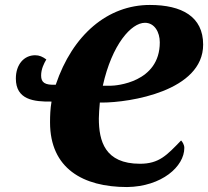

<svg xmlns="http://www.w3.org/2000/svg" viewBox="-20 -745 840 775"><path d="M493 10C633 8 724 -73 724 -148C724 -161 716 -173 711 -178C653 -118 622 -84 545 -84C403 -84 379 -176 379 -267C379 -282 381 -309 383 -331H392C503 -331 800 -377 800 -565C800 -678 714 -725 585 -725C415 -725 273 -605 205 -403C161 -401 146 -412 146 -440C146 -466 157 -488 167 -505C152 -516 139 -522 122 -522C77 -522 44 -485 44 -428C44 -342 117 -334 188 -335C183 -306 182 -278 182 -251C182 -65 315 10 493 10ZM428 -399H395C432 -566 510 -653 565 -653C604 -653 625 -615 625 -574C625 -411 446 -399 428 -399Z"/></svg>

Font: Noto Serif SemiCondensed Black
Style: Italic
Weight: 900
Width: 4
Italic angle: -12°
Designer: Monotype Design Team
Foundry: Monotype Imaging Inc.
Version: Version 2.014